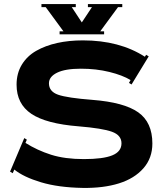

<svg xmlns="http://www.w3.org/2000/svg" viewBox="-20 -920 804 950"><path d="M274.9 -750V-765.1H293.9L206.1 -884.8H185.1V-899.9H355V-884.8H335L384.8 -809.1L435.1 -884.8H415V-899.9H585V-884.8H564L476.1 -765.1H495.1V-750ZM100.1 -236.8 112.8 -229 106 -212.9Q164.1 -176.3 232.4 -154.5Q300.8 -132.8 395 -132.8Q490.2 -132.8 535.6 -151.4Q581.1 -169.9 581.1 -210.9Q581.1 -251 533.9 -268.1Q486.8 -285.2 369.1 -294.9Q208.5 -307.6 135.3 -356.7Q62 -405.8 62 -501Q62 -557.1 87.9 -599.9Q113.8 -642.6 159.2 -668.5Q204.6 -694.3 262.9 -707.3Q321.3 -720.2 390.1 -720.2Q571.3 -720.2 696.8 -639.2L703.1 -648.9L715.8 -641.1L630.9 -502L618.2 -509.8L626 -523.9Q586.4 -547.9 521.2 -564Q456.1 -580.1 379.9 -580.1Q302.7 -580.1 262.5 -560.3Q222.2 -540.5 222.2 -507.8Q222.2 -467.3 267.3 -451.4Q312.5 -435.5 438 -425.8Q593.8 -413.6 663.8 -364.3Q733.9 -314.9 733.9 -210Q733.9 -137.7 689.5 -87.2Q645 -36.6 568.6 -12.7Q492.2 11.2 390.1 9.8Q269 7.8 182.9 -18.1Q96.7 -43.9 50.8 -81.1L43 -63L29.8 -70.8Z"/></svg>

Font: Copperplate CC
Style: Bold
Weight: 700
Designer: indestructible type*
Foundry: Cowboy Collective
Version: Version 1.000